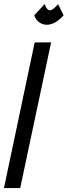

<svg xmlns="http://www.w3.org/2000/svg" viewBox="-54 -949 341 969"><path d="M239 -928C239 -928 214 -897 198 -897C180 -897 172 -929 172 -929L119 -872C126 -846 151 -824 182 -824C213 -824 243 -844 267 -872ZM-34 0H48L204 -735H121Z"/></svg>

Font: League Gothic Condensed Italic
Style: Regular
Weight: 400
Width: 3
Designer: Tyler Finck
Foundry: The League of Moveable Type
Version: Version 1.001;PS 001.001;hotconv 1.0.56;makeotf.lib2.0.21325